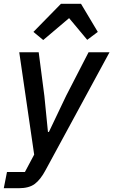

<svg xmlns="http://www.w3.org/2000/svg" viewBox="-44 -797 600 1017"><path d="M306 -289 425 -520H536L198 103Q171 154 140.5 177Q110 200 55 200H-24L-7 114H88L137 22L58 -520H161L191 -289L210 -98H215ZM279 -777H385L474 -628L418 -586L322 -701L185 -585L133 -628Z"/></svg>

Font: IBM Plex Sans Medium
Style: Italic
Weight: 500
Italic angle: -11.31°
Designer: Mike Abbink, Paul van der Laan, Pieter van Rosmalen
Foundry: Bold Monday
Version: Version 3.201